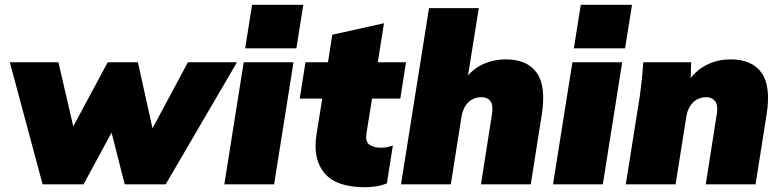

<svg xmlns="http://www.w3.org/2000/svg" viewBox="-20 -770 3261 802"><path d="M158 0 21 -510H224L286 -242L430 -510H556L617 -234L765 -510H970L672 0H501L446 -216L329 0Z M1004 -568 1033 -750H1247L1218 -568ZM917 0 998 -510H1206L1125 0Z M1504 12Q1385 12 1335.5 -46.5Q1286 -105 1302 -208L1326 -358H1232L1256 -510H1350L1368 -625L1584 -673L1558 -510H1676L1652 -358H1534L1511 -214Q1505 -177 1524 -165Q1543 -153 1568 -153Q1584 -153 1594.5 -155Q1605 -157 1621 -162L1596 -4Q1571 6 1547.5 9Q1524 12 1504 12Z M1655 0 1772 -736H1980L1935 -455Q1965 -489 2006 -505.5Q2047 -522 2093 -522Q2182 -522 2222 -466Q2262 -410 2243 -291L2197 0H1989L2035 -293Q2041 -331 2028.5 -347.5Q2016 -364 1992 -364Q1957 -364 1935.5 -342Q1914 -320 1908 -284L1863 0Z M2377 -568 2406 -750H2620L2591 -568ZM2290 0 2371 -510H2579L2498 0Z M2594 0 2652 -365Q2662 -436 2667 -510H2867L2865 -444Q2896 -483 2939 -502.5Q2982 -522 3032 -522Q3121 -522 3161 -466Q3201 -410 3182 -291L3136 0H2928L2974 -293Q2980 -331 2967 -347.5Q2954 -364 2931 -364Q2897 -364 2875 -342Q2853 -320 2847 -284L2802 0Z"/></svg>

Font: Mulish ExtraBlack
Style: Italic
Weight: 1000
Italic angle: -9°
Designer: Vernon Adams
Foundry: Vernon Adams
Version: Version 3.603; ttfautohint (v1.8.3)